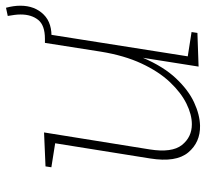

<svg xmlns="http://www.w3.org/2000/svg" viewBox="-44 -652 703 656"><g transform="rotate(-90 308.0 -324.5)"><path d="M206 7Q149 8 114.5 -33.5Q80 -75 94 -163L146 -488L64 -501L67 -521L183 -526L125 -165Q113 -89 140 -55Q167 -21 211 -21Q244 -21 281.5 -39.5Q319 -58 355 -96Q391 -134 418.5 -193Q446 -252 459 -332L489 -523H520L443 -35L526 -22L523 -2L408 2L438 -188Q408 -118 368 -75.5Q328 -33 286 -13.5Q244 6 206 7ZM500 -501 503 -523Q549 -523 567.5 -546Q586 -569 586 -606Q586 -617 584.5 -627.5Q583 -638 581 -650L609 -656Q616 -630 616 -607Q616 -558 586 -527.5Q556 -497 500 -501Z"/></g></svg>

Font: Bitter ExtraLight
Style: Italic
Weight: 200
Italic angle: -9°
Designer: Sol Matas, and Bitter project Authors
Foundry: Sol Matas
Version: Version 2.001